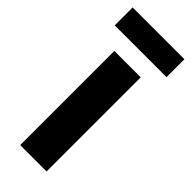

<svg xmlns="http://www.w3.org/2000/svg" viewBox="-242 -692 721 721"><g transform="rotate(45 118.5 -332.0)"><path d="M48 0V-500H188V0ZM-19 -664H256V-569H-19Z"/></g></svg>

Font: Epunda Sans
Style: Bold
Weight: 700
Designer: Simon Atzbach
Foundry: typofactur
Version: Version 2.204; ttfautohint (v1.8.4.7-5d5b)